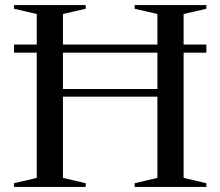

<svg xmlns="http://www.w3.org/2000/svg" viewBox="-20 -735 866 755"><path d="M227.5 -35.5 317 -14.5V0H35V-14.5L124.5 -35.5V-528H35V-560H124.5V-680L35 -700.5V-715H317V-700.5L227.5 -680V-560H599V-680L509.5 -700.5V-715H791.5V-700.5L702 -680V-560H791.5V-528H702V-35.5L791.5 -14.5V0H509.5V-14.5L599 -35.5V-355H227.5ZM227.5 -385H599V-528H227.5Z"/></svg>

Font: Newsreader Display
Style: Regular
Weight: 400
Designer: Hugues Gentile
Foundry: Production Type
Version: Version 1.001